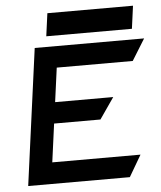

<svg xmlns="http://www.w3.org/2000/svg" viewBox="-52 -767 682 813"><g transform="rotate(-5 289.0 -361.0)"><path d="M179.6 -722 166.5 -625H530.5L543.6 -722ZM199.1 -489H522.1L578.4 -580H113.4L35 0H467L520.3 -91H145.3L167.3 -254H364.3L426.5 -344H179.5Z"/></g></svg>

Font: Charger
Style: ExBdIt
Weight: 400
Designer: Jasper
Foundry: Cannot Into Space Fonts
Version: Version 0.99